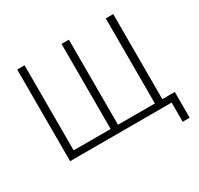

<svg xmlns="http://www.w3.org/2000/svg" viewBox="-182 -958 1382 1335"><g transform="rotate(-30 509.5 -291.0)"><path d="M921 154V0H106V-736H165V-53H462V-736H521V-53H817V-736H877V-53H977V154Z"/></g></svg>

Font: IBM Plex Sans JP Light
Style: Regular
Weight: 300
Designer: Mike Abbink; Paul van der Laan; Pieter van Rosmalen; Wujin Sim; Yejin Wi; Jinhee Kim; Boomi Park; Yona Kim; Kichan Ma
Foundry: Sandoll Inc.
Version: Version 1.002